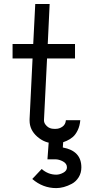

<svg xmlns="http://www.w3.org/2000/svg" viewBox="-20 -716 490 976"><path d="M320.3 134.8Q320.3 115.7 300.3 104.7Q280.3 93.8 260.3 93.8H221.2L228 1.5V-5.9H301.3V4.4L299.3 33.7Q393.6 50.8 393.6 134.8Q393.6 163.1 379.9 185.1Q366.2 207 345.2 218.3Q324.2 229.5 304 234.9Q283.7 240.2 266.1 240.2Q197.8 240.2 144 193.8L191.9 143.1Q225.1 171.9 266.1 171.9Q283.2 171.9 301.8 161.9Q320.3 151.9 320.3 134.8ZM263.7 -61Q281.7 -61 297.6 -72.3Q313.5 -83.5 314.9 -105H388.2Q385.7 -76.2 375 -54Q364.3 -31.7 350.3 -19.8Q336.4 -7.8 318.8 0Q301.3 7.8 288.3 10Q275.4 12.2 263.7 12.2H254.9Q207.5 12.2 168.9 -21.7Q130.4 -55.7 130.4 -103V-110.8L145.5 -418.9H43.9V-492.2H148.9L159.2 -695.8H232.4L222.7 -492.2H361.3V-418.9H219.2L203.6 -106.9V-103Q203.6 -88.9 218 -75Q232.4 -61 254.9 -61Z"/></svg>

Font: Anka/Coder Narrow
Style: Regular
Weight: 400
Width: 3
Monospace: yes
Version: Version 001.100